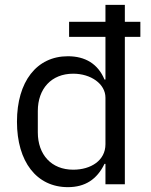

<svg xmlns="http://www.w3.org/2000/svg" viewBox="-20 -760 623 792"><path d="M415 0H495V-608H559V-670H495V-740H415V-670H265V-608H415V-432H411C384 -497 331 -528 260 -528C131 -528 50 -423 50 -258C50 -93 131 12 260 12C331 12 380 -20 411 -84H415ZM282 -60C192 -60 136 -122 136 -214V-302C136 -394 192 -456 282 -456C355 -456 415 -414 415 -357V-165C415 -98 355 -60 282 -60Z"/></svg>

Font: LVC Sans
Style: Regular
Weight: 400
Designer: Mike Abbink, Paul van der Laan, Pieter van Rosmalen
Foundry: Bold Monday
Version: Version 3.0